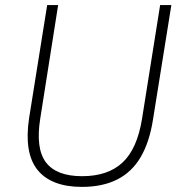

<svg xmlns="http://www.w3.org/2000/svg" viewBox="-20 -725 710 753"><path d="M301 8Q241 8 197 -9Q153 -26 126.5 -59.5Q100 -93 92 -143.5Q84 -194 94 -261L165 -705H208L138 -261Q119 -143 160 -88.5Q201 -34 302 -34Q403 -34 460.5 -87.5Q518 -141 537 -259L608 -705H652L580 -256Q566 -167 531.5 -108.5Q497 -50 439.5 -21Q382 8 301 8Z"/></svg>

Font: Nunito Sans 10pt SemiCondensed ExtraLight
Style: Italic
Weight: 250
Width: 4
Italic angle: -9°
Designer: Vernon Adams
Foundry: Vernon Adams
Version: Version 3.101;gftools[0.9.27]